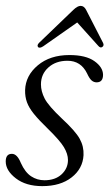

<svg xmlns="http://www.w3.org/2000/svg" viewBox="-20 -626 373 654"><path d="M131.5 -12Q168 -12 189.8 -32.2Q211.5 -52.5 211.5 -81Q211.5 -101.5 197.8 -124.5Q184 -147.5 143 -187.5Q112.5 -217 95.5 -238Q78.5 -259 71.8 -277.8Q65 -296.5 65.5 -319Q67 -368.5 108.8 -403.5Q150.5 -438.5 216.5 -438.5Q272 -438.5 301.2 -418Q330.5 -397.5 331 -371.5Q331 -345.5 309 -345.5Q299.5 -345.5 292 -352Q284.5 -358.5 276.5 -376Q255.5 -419 210 -419Q170 -419 144.8 -396.2Q119.5 -373.5 119.5 -338.5Q119.5 -315 132.2 -290.2Q145 -265.5 190.5 -222.5Q237 -179.5 251.5 -153.2Q266 -127 264.5 -97.5Q262 -51.5 224 -21.8Q186 8 124 8Q68.5 8 34 -18.5Q-0.5 -45 -0.5 -76Q-0.5 -102 20.5 -102Q38.5 -102 51 -71Q65.5 -39 86 -25.5Q106.5 -12 131.5 -12ZM127.5 -468.5Q114.5 -460 109.5 -466Q105 -472 113.5 -480.5L229.5 -592Q244 -606 254.5 -606Q266.5 -606 273.5 -592L331 -480Q335.5 -471 328.5 -466Q322 -461.5 315 -469.5L243 -549.5Z"/></svg>

Font: Fraunces 144pt Soft Light
Style: Italic
Weight: 300
Italic angle: -16°
Version: Version 1.000;[b76b70a41]